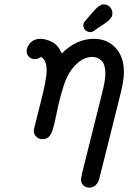

<svg xmlns="http://www.w3.org/2000/svg" viewBox="-20 -630 588 880"><path d="M102.1 -396Q102.1 -415 119.1 -433.6Q136.2 -452.1 164.1 -452.1Q190.9 -452.1 219.5 -437Q248 -421.9 263.2 -384.8Q329.1 -451.7 410.2 -452.1Q471.2 -452.1 509.5 -411.1Q547.9 -370.1 547.9 -298.8Q547.9 -262.7 533.2 -203.1L435.1 189L434.1 190.9Q434.1 192.9 433.6 194.3Q433.1 195.8 431.6 199Q430.2 202.1 429.2 204.6Q428.2 207 425.5 210.4Q422.9 213.9 420.4 216.6Q418 219.2 415 221.7Q412.1 224.1 408 226.1Q403.8 228 398.9 229Q394 230 389.2 230Q373 230 362.1 219.5Q351.1 209 351.1 191.9Q351.1 190.9 356.9 161.1L448.2 -204.1Q463.4 -264.2 462.9 -292Q462.9 -335 444.8 -352.1Q426.8 -369.1 402.8 -369.1Q362.8 -369.1 326.4 -332.5Q290 -295.9 271 -233.9Q257.8 -193.8 247.8 -149.4Q237.8 -105 232.9 -80.1Q228 -55.2 220.5 -32.5Q212.9 -9.8 201.9 -1Q190.9 7.8 174.1 7.8Q157.2 7.8 146 -3.7Q134.8 -15.1 134.8 -29.8Q134.8 -38.6 164.3 -152.3Q193.8 -266.1 193.8 -306.2Q193.8 -355 168 -369.1Q153.8 -359.4 140.1 -358.9Q124 -358.9 113 -369.4Q102.1 -379.9 102.1 -396ZM361.8 -514.2Q361.8 -517.1 362.3 -519Q362.8 -521 363.3 -522.9Q363.8 -524.9 366 -527.8Q368.2 -530.8 370.6 -533.9Q373 -537.1 377.4 -542Q381.8 -546.9 386 -552Q390.1 -557.1 397.9 -566.2Q405.8 -575.2 413.1 -583Q437 -609.9 455.1 -609.9Q472.2 -609.9 483.6 -597.9Q495.1 -585.9 495.1 -569.8Q495.1 -564 494.1 -559.1Q493.2 -554.2 489 -549.1Q484.9 -543.9 482.4 -540.5Q480 -537.1 471.9 -531Q463.9 -524.9 459.5 -522Q455.1 -519 443.1 -511Q431.2 -502.9 423.8 -498Q421.9 -497.1 415.5 -491.9Q409.2 -486.8 404.1 -484.9Q398.9 -482.9 393.1 -482.9Q380.9 -482.9 371.3 -491.9Q361.8 -501 361.8 -514.2Z"/></svg>

Font: CMU Typewriter Text
Style: BoldItalic
Weight: 700
Italic angle: -14.04°
Version: Version 0.7.0